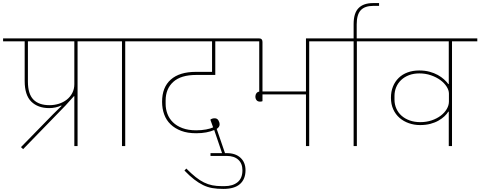

<svg xmlns="http://www.w3.org/2000/svg" viewBox="-40 -947 3115 1245"><path d="M96 7 304 -206 359 -260 357 -263Q341 -255 320.5 -250.5Q300 -246 279 -246Q206 -246 163 -288Q120 -330 120 -422V-679H-20V-698H627V-679H463V0H442V-323H439L385 -263L110 20ZM141 -418Q141 -338 176.5 -301.5Q212 -265 281 -265Q312 -265 341 -274Q370 -283 392.5 -300.5Q415 -318 428.5 -343.5Q442 -369 442 -401V-679H141Z M751 -679H587V-698H936V-679H772V0H751Z M1355 -86 1349 -104Q1326 -94 1297 -88.5Q1268 -83 1232 -83Q1176 -83 1135 -98.5Q1094 -114 1066 -141Q1038 -168 1024.5 -205.5Q1011 -243 1011 -287Q1011 -381 1067.5 -431Q1124 -481 1230 -481H1335V-679H896V-698H1513V-679H1356V-461H1232Q1133 -461 1083.5 -416Q1034 -371 1034 -295V-274Q1034 -240 1045.5 -209Q1057 -178 1081.5 -154Q1106 -130 1143.5 -116Q1181 -102 1232 -102Q1267 -102 1296 -107.5Q1325 -113 1342 -121L1324 -171Q1335 -180 1352 -180Q1368 -180 1376 -167Q1384 -154 1384 -140Q1384 -123 1365 -111L1371 -94L1419 46L1402 52Z M1408 278Q1368 278 1336.5 272.5Q1305 267 1276.5 253Q1248 239 1219 216.5Q1190 194 1156 159L1168 146Q1201 179 1228.5 201Q1256 223 1282.5 236Q1309 249 1337 254.5Q1365 260 1398 260H1416Q1469 260 1500.5 234.5Q1532 209 1532 157Q1532 113 1505 88.5Q1478 64 1430 64H1325V46H1431Q1487 46 1519.5 76Q1552 106 1552 157Q1552 214 1516.5 246Q1481 278 1408 278Z M1646 -288Q1631 -288 1623.5 -297.5Q1616 -307 1616 -321Q1616 -333 1622.5 -342Q1629 -351 1641 -353V-679H1473V-698H1640Q1662 -698 1662 -675V-354H1944V-698H2129V-679H1965V0H1944V-335H1662V-291Q1656 -288 1646 -288Z M2253 -679H2089V-698H2438V-679H2274V0H2253Z M2253 -791Q2253 -862 2285 -894.5Q2317 -927 2379 -927H2418V-909H2382Q2325 -909 2299 -880.5Q2273 -852 2273 -789V-682H2253Z M2870 -223H2867Q2858 -208 2842 -193Q2826 -178 2803.5 -165Q2781 -152 2751 -144Q2721 -136 2684 -136Q2646 -136 2611.5 -148Q2577 -160 2551 -182.5Q2525 -205 2510 -238Q2495 -271 2495 -313Q2495 -353 2508 -385.5Q2521 -418 2545 -441.5Q2569 -465 2603 -477.5Q2637 -490 2678 -490Q2715 -490 2745 -482Q2775 -474 2798.5 -461Q2822 -448 2839 -432.5Q2856 -417 2867 -402H2870V-679H2398V-698H3055V-679H2891V0H2870ZM2685 -155Q2725 -155 2759 -166.5Q2793 -178 2818 -197Q2843 -216 2857 -240Q2871 -264 2871 -289V-340Q2871 -362 2856 -385.5Q2841 -409 2815 -428Q2789 -447 2754 -459Q2719 -471 2679 -471Q2642 -471 2612 -459.5Q2582 -448 2561 -428Q2540 -408 2529 -381.5Q2518 -355 2518 -325V-301Q2518 -270 2530 -243Q2542 -216 2564 -196.5Q2586 -177 2617 -166Q2648 -155 2685 -155Z"/></svg>

Font: IBM Plex Sans Devanagari Thin
Style: Regular
Weight: 100
Designer: Mike Abbink, Paul van der Laan, Pieter van Rosmalen, Erin McLaughlin
Foundry: Bold Monday
Version: Version 1.1